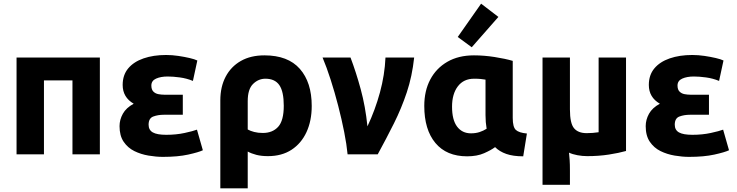

<svg xmlns="http://www.w3.org/2000/svg" viewBox="-20 -839 4009 1044"><path d="M70 0V-526H523V0H374V-402H219V0Z M866 14Q829 14 787.5 7Q746 0 710.5 -17.5Q675 -35 652.5 -68Q630 -101 630 -153Q630 -188 648 -220.5Q666 -253 707 -275Q647 -310 647 -377Q647 -431 677 -467Q707 -503 760.5 -521.5Q814 -540 883 -540Q916 -540 949.5 -535Q983 -530 1011 -523.5Q1039 -517 1053 -510L1029 -399Q995 -413 958 -418Q921 -423 892 -423Q854 -423 828.5 -411.5Q803 -400 803 -374Q803 -352 814 -341Q825 -330 841.5 -327Q858 -324 873 -324H974V-215H871Q839 -215 813.5 -205.5Q788 -196 788 -161Q788 -132 811 -119Q834 -106 884 -106Q938 -106 984 -116Q1030 -126 1051 -134L1083 -22Q1060 -11 1003.5 1.5Q947 14 866 14Z M1178 185V-293Q1178 -367 1207 -422Q1236 -477 1289.5 -507.5Q1343 -538 1418 -538Q1546 -538 1610.5 -464.5Q1675 -391 1675 -263Q1675 -182 1646.5 -120.5Q1618 -59 1565 -24.5Q1512 10 1437 10Q1401 10 1374 3Q1347 -4 1327 -15V185ZM1409 -116Q1462 -116 1492.5 -149.5Q1523 -183 1523 -264Q1523 -341 1499 -376Q1475 -411 1423 -411Q1385 -411 1356 -382.5Q1327 -354 1327 -289V-135Q1341 -127 1362 -121.5Q1383 -116 1409 -116Z M1870 0Q1865 -53 1851.5 -121.5Q1838 -190 1819 -263.5Q1800 -337 1778 -405.5Q1756 -474 1734 -526H1886Q1916 -447 1941.5 -353.5Q1967 -260 1978 -152Q2020 -241 2046 -336.5Q2072 -432 2076 -526H2232Q2221 -424 2192 -337Q2163 -250 2122 -168Q2081 -86 2034 0Z M2520 11Q2408 11 2347.5 -61.5Q2287 -134 2287 -263Q2287 -345 2319.5 -406.5Q2352 -468 2412.5 -503Q2473 -538 2557 -538Q2612 -538 2669.5 -529Q2727 -520 2768 -508V-198Q2768 -148 2785 -132.5Q2802 -117 2845 -113L2825 11Q2770 11 2733 -2Q2696 -15 2672 -39Q2651 -23 2612.5 -6Q2574 11 2520 11ZM2541 -114Q2567 -114 2588 -121Q2609 -128 2626 -139Q2620 -174 2620 -213V-406Q2607 -408 2594 -409.5Q2581 -411 2558 -411Q2501 -411 2469.5 -369.5Q2438 -328 2438 -259Q2438 -187 2465.5 -150.5Q2493 -114 2541 -114ZM2545 -582 2469 -638 2596 -819 2690 -747Z M2930 166V-526H3079V-244Q3079 -168 3101.5 -141.5Q3124 -115 3170 -115Q3203 -115 3235 -120V-526H3384V-18Q3345 -7 3290.5 1.5Q3236 10 3173 10Q3147 10 3120 5Q3093 0 3074 -9Q3076 11 3077.5 31.5Q3079 52 3079 89V166Z M3727 14Q3690 14 3648.5 7Q3607 0 3571.5 -17.5Q3536 -35 3513.5 -68Q3491 -101 3491 -153Q3491 -188 3509 -220.5Q3527 -253 3568 -275Q3508 -310 3508 -377Q3508 -431 3538 -467Q3568 -503 3621.5 -521.5Q3675 -540 3744 -540Q3777 -540 3810.5 -535Q3844 -530 3872 -523.5Q3900 -517 3914 -510L3890 -399Q3856 -413 3819 -418Q3782 -423 3753 -423Q3715 -423 3689.5 -411.5Q3664 -400 3664 -374Q3664 -352 3675 -341Q3686 -330 3702.5 -327Q3719 -324 3734 -324H3835V-215H3732Q3700 -215 3674.5 -205.5Q3649 -196 3649 -161Q3649 -132 3672 -119Q3695 -106 3745 -106Q3799 -106 3845 -116Q3891 -126 3912 -134L3944 -22Q3921 -11 3864.5 1.5Q3808 14 3727 14Z"/></svg>

Font: Ubuntu Sans ExtraBold
Style: Regular
Weight: 800
Designer: Dalton Maag Ltd
Foundry: Dalton Maag Ltd
Version: Version 1.006; ttfautohint (v1.8.4.7-5d5b)